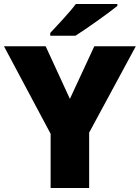

<svg xmlns="http://www.w3.org/2000/svg" viewBox="-20 -1013 704 967"><path d="M571 -983V-993H362C329 -948 267 -884 233 -847V-833H360C414 -867 524 -945 571 -983ZM332 -515 210 -780H0L235 -339V-66H429V-345L664 -780H455Z"/></svg>

Font: Noto Sans Malayalam UI Black
Style: Regular
Weight: 900
Designer: Jelle Bosma - Monotype Design Team
Foundry: Monotype Imaging Inc.
Version: Version 2.104